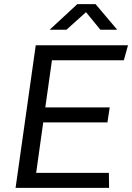

<svg xmlns="http://www.w3.org/2000/svg" viewBox="-20 -904 636 924"><path d="M55 0 152 -686H596L576 -614H230L198 -387H508L497 -315H188L154 -72H504L505 0ZM219 -761 352 -884H440L544 -761H463L382 -860H410L300 -761Z"/></svg>

Font: Chivo Medium Light
Style: Italic
Weight: 300
Italic angle: -8.05°
Version: Version 2.002